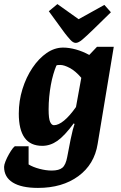

<svg xmlns="http://www.w3.org/2000/svg" viewBox="-64 -746 594 940"><path d="M122 174Q41 174 -1.5 147.5Q-44 121 -44 71Q-44 61 -37 43.5Q-30 26 -20 8.5Q-10 -9 -1 -20.5Q8 -32 12 -30H76V59Q97 72 129 80.5Q161 89 189 89Q225 89 241.5 75Q258 61 265 23Q275 -31 281.5 -62.5Q288 -94 292.5 -111Q297 -128 301 -139L297 -142Q252 -81 217 -56.5Q182 -32 143 -32Q85 -32 56.5 -71.5Q28 -111 28 -190Q28 -252 46 -310Q64 -368 95 -414Q126 -460 164.5 -486.5Q203 -513 245 -513Q274 -513 307 -504Q340 -495 373 -477L411 -517H493L414 -41Q398 59 319.5 116.5Q241 174 122 174ZM200 -133Q222 -133 249.5 -155.5Q277 -178 308 -222L334 -365Q306 -398 278 -413Q250 -428 231 -428Q222 -428 218.5 -427.5Q215 -427 212 -425Q204 -406 197 -382Q190 -358 185 -330.5Q180 -303 177 -272.5Q174 -242 174 -210Q174 -165 181.5 -149Q189 -133 200 -133ZM307 -536Q294 -536 280.5 -551Q267 -566 253 -584L175 -691L217 -726L321 -652L447 -722L479 -686L392 -601Q359 -569 339.5 -552.5Q320 -536 307 -536Z"/></svg>

Font: Faustina ExtraBold
Style: Italic
Weight: 800
Italic angle: -8°
Designer: Alfonso Garcia
Foundry: http://www.omnibus-type.com
Version: Version 1.200